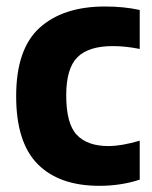

<svg xmlns="http://www.w3.org/2000/svg" viewBox="-20 -576 481 606"><path d="M293.5 10.5Q167 10.5 99 -58Q31 -126.5 31 -272.5Q31 -421.5 105.2 -488.5Q179.5 -555.5 311.5 -555.5Q371 -555.5 421 -544.5V-421.5Q376.5 -430.5 336 -430.5Q259.5 -430.5 224.2 -395.2Q189 -360 189 -275Q189 -185.5 222.5 -150.2Q256 -115 322 -115Q363.5 -115 421 -132V-9Q362 10.5 293.5 10.5Z"/></svg>

Font: Encode Sans SemiCondensed SemiCondensed
Style: Bold
Weight: 700
Width: 4
Designer: Multiple Designers
Foundry: Impallari Type
Version: Version 3.000; ttfautohint (v1.8.3) -l 8 -r 50 -G 200 -x 14 